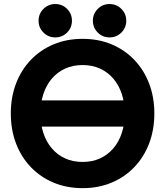

<svg xmlns="http://www.w3.org/2000/svg" viewBox="-20 -930 828 962"><path d="M138.4 -427V-295.7H394.3H643.5V-427H394.3ZM182.6 -361.3Q182.6 -414.5 197.2 -458.8Q211.7 -503.1 239.4 -535.7Q267 -568.3 306 -586.2Q344.9 -604.1 393.8 -604.1Q442.6 -604.1 481.5 -586.2Q520.5 -568.3 548.1 -535.7Q575.8 -503.1 590.3 -458.8Q604.9 -414.5 604.9 -361.3Q604.9 -308.2 590.3 -263.9Q575.8 -219.5 548.1 -187Q520.5 -154.4 481.5 -136.5Q442.6 -118.6 393.8 -118.6Q344.9 -118.6 306 -136.5Q267 -154.4 239.4 -187Q211.7 -219.5 197.2 -263.9Q182.6 -308.2 182.6 -361.3ZM34.2 -361.3Q34.2 -279.6 60.3 -211.2Q86.4 -142.9 134.5 -92.7Q182.6 -42.5 248.5 -14.9Q314.5 12.7 393.8 12.7Q473.3 12.7 539.1 -14.9Q604.9 -42.5 653 -92.7Q701.1 -142.9 727.2 -211.2Q753.3 -279.6 753.3 -361.3Q753.3 -443.1 727.2 -511.4Q701.1 -579.8 653 -630Q604.9 -680.2 539.1 -707.8Q473.3 -735.4 393.8 -735.4Q314.5 -735.4 248.5 -707.8Q182.6 -680.2 134.5 -630Q86.4 -579.8 60.3 -511.4Q34.2 -443.1 34.2 -361.3ZM445.4 -826.2Q445.4 -791.3 469.8 -766.9Q494.1 -742.6 529 -742.6Q563.9 -742.6 588.2 -766.9Q612.6 -791.3 612.6 -826.2Q612.6 -861 588.2 -885.4Q563.9 -909.8 529 -909.8Q494.1 -909.8 469.8 -885.4Q445.4 -861 445.4 -826.2ZM173.3 -826.2Q173.3 -791.3 197.7 -766.9Q222.1 -742.6 256.9 -742.6Q291.8 -742.6 316.2 -766.9Q340.5 -791.3 340.5 -826.2Q340.5 -861 316.2 -885.4Q291.8 -909.8 256.9 -909.8Q222.1 -909.8 197.7 -885.4Q173.3 -861 173.3 -826.2Z"/></svg>

Font: Giphurs SC
Style: Regular
Weight: 400
Version: Version 0.920